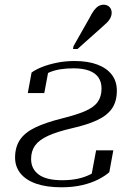

<svg xmlns="http://www.w3.org/2000/svg" viewBox="-20 -785 561 815"><path d="M112 -110Q112 -144 129 -167.5Q146 -191 184 -208.5Q222 -226 287 -241Q349 -255 391.5 -274.5Q434 -294 455 -324Q476 -354 476 -400Q476 -440 454.5 -468Q433 -496 393 -511Q353 -526 297 -526Q256 -526 220 -518.5Q184 -511 157 -500Q130 -489 114 -477L98 -390H168L185 -481Q173 -481 166 -477.5Q159 -474 156 -468.5Q153 -463 153 -456Q169 -469 190 -478Q211 -487 237 -491Q263 -495 292 -495Q332 -495 358.5 -485Q385 -475 398 -456Q411 -437 411 -409Q411 -375 394.5 -352Q378 -329 340.5 -313Q303 -297 242 -282Q174 -265 130 -244Q86 -223 65 -192Q44 -161 44 -116Q44 -78 66.5 -49.5Q89 -21 133 -5.5Q177 10 241 10Q289 10 328 1Q367 -8 396.5 -23Q426 -38 444 -54L461 -147H388L367 -35Q385 -46 394.5 -52Q404 -58 407.5 -64Q411 -70 410 -78Q391 -59 366 -46Q341 -33 311 -26.5Q281 -20 244 -20Q177 -20 144.5 -44Q112 -68 112 -110ZM360 -709Q370 -729 379 -741Q388 -753 398 -759Q408 -765 420 -765Q435 -765 444.5 -755.5Q454 -746 454 -731Q454 -720 449 -709.5Q444 -699 434.5 -689.5Q425 -680 411 -668L309 -577H290L292 -589Z"/></svg>

Font: Roboto Serif 120pt Expanded Light
Style: Italic
Weight: 300
Width: 7
Italic angle: -10°
Designer: Greg Gazdowicz
Foundry: Commercial Type
Version: Version 1.008